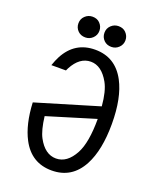

<svg xmlns="http://www.w3.org/2000/svg" viewBox="-167 -1016 919 1124"><g transform="rotate(20 293.0 -454.0)"><path d="M374 -918.5Q402.8 -918.5 419.9 -900.9Q439.5 -880.9 439.5 -854Q439.5 -827.1 419.9 -808.1Q400.9 -789.6 374 -789.6Q346.2 -789.6 328.1 -807.1Q308.6 -826.2 308.6 -854Q308.6 -881.8 328.1 -900.1Q347.7 -918.5 374 -918.5ZM211.9 -918.5Q240.7 -918.5 257.8 -900.9Q277.3 -880.9 277.3 -854Q277.3 -827.1 257.8 -808.1Q238.8 -789.6 211.9 -789.6Q184.1 -789.6 166 -807.1Q146.5 -826.2 146.5 -854Q146.5 -881.8 166 -900.1Q185.5 -918.5 211.9 -918.5ZM81.5 -569.3Q92.8 -602.1 105.5 -626.5Q166.5 -742.2 293 -742.2Q418.9 -742.2 480.5 -626.5Q532.2 -528.8 532.2 -366.2Q532.2 -203.6 480.5 -106Q418.9 9.8 293 9.8Q166.5 9.8 105.5 -106Q60.1 -191.9 53.7 -327.1L441.4 -443.4Q433.6 -536.1 406.2 -585Q359.9 -667.5 293 -667.5Q223.6 -667.5 179.7 -585Q175.8 -577.6 172.4 -569.3ZM444.3 -366.2 146.5 -275.4Q156.7 -190.4 179.7 -147.5Q224.1 -64.9 293 -64.9Q361.8 -64.9 406.2 -147.5Q444.3 -218.3 444.3 -366.2Z"/></g></svg>

Font: Consola Mono
Style: Book
Weight: 400
Monospace: yes
Designer: Wojciech Kalinowski "wmk69" (wmk69@o2.pl)
Foundry: Wojciech Kalinowski "wmk69" (wmk69@o2.pl)
Version: Version 2.1.0